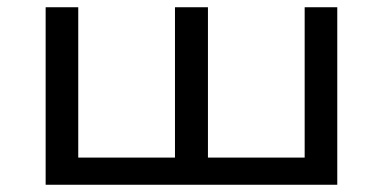

<svg xmlns="http://www.w3.org/2000/svg" viewBox="-20 -510 1057 530"><path d="M106 0V-490H196V-75H463V-490H554V-75H821V-490H911V0Z"/></svg>

Font: Nunito Sans 10pt Expanded
Style: Regular
Weight: 400
Width: 7
Designer: Vernon Adams
Foundry: Vernon Adams
Version: Version 3.101;gftools[0.9.27]